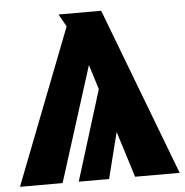

<svg xmlns="http://www.w3.org/2000/svg" viewBox="-76 -745 764 794"><g transform="rotate(-5 306.5 -348.0)"><path d="M638 0H453L393 -191L345 0H219L335 -374L303 -477L152 0H-25L225 -644L196 -696H373Z"/></g></svg>

Font: Fira Sans Black
Style: Regular
Weight: 900
Designer: Carrois Corporate & Edenspiekermann AG
Foundry: Carrois Corporate GbR & Edenspiekermann AG
Version: Version 4.203